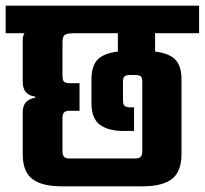

<svg xmlns="http://www.w3.org/2000/svg" viewBox="-40 -656 721 676"><path d="M-20 -636H661V-539H-20ZM375 -564H506V-450H375ZM40 -514Q40 -546 66 -553.5Q92 -561 134 -561L222 -539Q197 -539 188.5 -533.5Q180 -528 180 -506V-389Q180 -373 186 -368Q192 -363 205 -363H240V-266H205Q192 -266 186 -260.5Q180 -255 180 -240V-124Q180 -109 186 -103.5Q192 -98 205 -98H435Q449 -98 455 -103.5Q461 -109 461 -124V-369Q461 -383 455 -387.5Q449 -392 435 -392H418Q405 -392 399 -387.5Q393 -383 393 -369V-302Q393 -288 399 -283Q405 -278 418 -278H432V-195H392Q342 -195 312 -216.5Q282 -238 282 -294V-377Q282 -433 313.5 -454.5Q345 -476 406 -476H475Q536 -476 567.5 -454.5Q599 -433 599 -377V-113Q599 -52 565.5 -26Q532 0 462 0H177Q107 0 73.5 -26Q40 -52 40 -113V-259Q40 -285 52 -297Q64 -309 84 -312V-316Q64 -318 52 -330.5Q40 -343 40 -369Z"/></svg>

Font: Teko Light SemiBold
Style: Regular
Weight: 600
Version: Version 2.000;gftools[0.9.28.dev9+g7d2139d.d20230707]